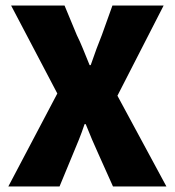

<svg xmlns="http://www.w3.org/2000/svg" viewBox="-20 -670 628 690"><path d="M10 0 186 -334 20 -650H212L256 -544Q267 -522 278 -495Q289 -468 302 -436H306Q317 -468 327 -495Q337 -522 346 -544L384 -650H568L402 -326L578 0H386L334 -116Q322 -142 311 -168Q300 -194 288 -224H284Q274 -194 263.5 -168Q253 -142 242 -116L194 0Z"/></svg>

Font: Assistant ExtraLight ExtraBold
Style: Regular
Weight: 800
Version: Version 3.000